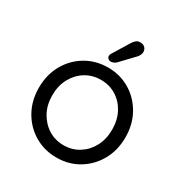

<svg xmlns="http://www.w3.org/2000/svg" viewBox="-171 -858 952 998"><g transform="rotate(30 305.5 -358.5)"><path d="M565 -260Q565 -182 530.5 -121Q496 -60 437.5 -25Q379 10 306 10Q233 10 174 -25Q115 -60 80.5 -121Q46 -182 46 -260Q46 -338 80.5 -399Q115 -460 174 -495Q233 -530 306 -530Q379 -530 437.5 -495Q496 -460 530.5 -399Q565 -338 565 -260ZM485 -260Q485 -318 461.5 -362Q438 -406 397.5 -431Q357 -456 306 -456Q255 -456 214.5 -431Q174 -406 150 -362Q126 -318 126 -260Q126 -203 150 -159Q174 -115 214.5 -89.5Q255 -64 306 -64Q357 -64 397.5 -89.5Q438 -115 461.5 -159Q485 -203 485 -260ZM300 -563Q293 -563 285.5 -569Q278 -575 278 -585Q278 -592 284 -601L344 -699Q350 -709 360 -718Q370 -727 384 -727Q404 -727 414 -716.5Q424 -706 424 -689Q423 -681 420 -674Q417 -667 411 -659L335 -579Q328 -571 318.5 -567Q309 -563 300 -563Z"/></g></svg>

Font: Quicksand Light Medium
Style: Regular
Weight: 500
Version: Version 3.006